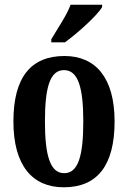

<svg xmlns="http://www.w3.org/2000/svg" viewBox="-20 -786 544 816"><path d="M198 -619V-606H256C311 -646 394 -721 414 -756V-766H280C264 -721 224 -664 198 -619ZM251 10C393 10 467 -82 467 -270C467 -457 385 -548 254 -548C111 -548 37 -457 37 -270C37 -82 118 10 251 10ZM253 -50C193 -50 171 -125 171 -270C171 -414 192 -488 252 -488C312 -488 334 -414 334 -270C334 -125 313 -50 253 -50Z"/></svg>

Font: Noto Serif Georgian ExtraCondensed Bold
Style: Regular
Weight: 700
Width: 2
Designer: Monotype Design Team, Akaki Razmadze
Foundry: Google LLC
Version: Version 2.003